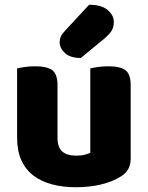

<svg xmlns="http://www.w3.org/2000/svg" viewBox="-20 -772 622 808"><path d="M52 -484Q63 -487 83.5 -490Q104 -493 128 -493Q178 -493 200 -476.5Q222 -460 222 -413V-193Q222 -152 242 -134.5Q262 -117 300 -117Q323 -117 337.5 -121Q352 -125 360 -129V-484Q371 -487 391.5 -490Q412 -493 436 -493Q486 -493 508 -476.5Q530 -460 530 -413V-104Q530 -54 488 -29Q453 -7 404.5 4.5Q356 16 299 16Q245 16 199.5 4Q154 -8 121 -33Q88 -58 70 -97.5Q52 -137 52 -193ZM355 -752Q407 -752 433 -730Q459 -708 459 -680Q459 -657 449 -641.5Q439 -626 415 -606L320 -528Q275 -528 253 -549Q231 -570 231 -594Q231 -606 235.5 -617Q240 -628 254 -643Z"/></svg>

Font: Baloo Da 2 ExtraBold
Style: Regular
Weight: 800
Designer: Noopur Datye, Sulekha Rajkumar and Ek Type
Foundry: Ek Type
Version: Version 1.640;hotconv 1.0.111;makeotfexe 2.5.65597; ttfautoh